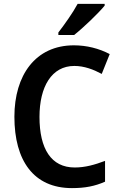

<svg xmlns="http://www.w3.org/2000/svg" viewBox="-20 -957 614 987"><path d="M518 -928V-937H379C355 -892 313 -833 280 -790V-777H361C409 -815 487 -890 518 -928ZM362 -618C413 -618 460 -600 503 -577L544 -679C489 -708 425 -724 360 -724C162 -724 54 -570 54 -357C54 -131 153 10 350 10C417 10 468 0 520 -23V-130C467 -110 418 -96 364 -96C243 -96 183 -192 183 -356C183 -512 246 -618 362 -618Z"/></svg>

Font: Noto Sans Myanmar SemiCondensed SemiBold
Style: Regular
Weight: 600
Width: 4
Designer: Monotype Design Team
Foundry: Monotype Imaging Inc.
Version: Version 2.107